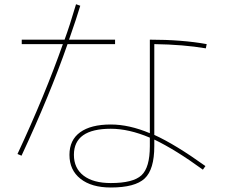

<svg xmlns="http://www.w3.org/2000/svg" viewBox="-20 -833 1040 884"><path d="M80.1 -629.9V-650.4H277.3Q299.8 -710.9 330.1 -813.5L349.6 -806.6Q334 -753.9 297.9 -650.4H509.8V-629.9H291Q209 -394.5 79.1 -116.2L60.5 -124Q187.5 -396.5 269.5 -629.9ZM669.9 -199.2Q573.2 -240.2 490.2 -240.2Q320.3 -240.2 320.3 -120.1Q320.3 -58.6 364.7 -24.4Q409.2 9.8 490.2 9.8Q592.8 9.8 631.3 -25.9Q669.9 -61.5 669.9 -160.2ZM669.9 -219.7V-650.4Q818.4 -650.4 931.6 -629.9L927.7 -610.4Q824.2 -627.9 690.4 -629.9V-211.9Q787.1 -168 925.8 -68.4L914.1 -51.8Q788.1 -143.6 690.4 -190.4V-160.2Q690.4 -52.7 646 -11.2Q601.6 30.3 490.2 30.3Q401.4 30.3 350.6 -9.8Q299.8 -49.8 299.8 -120.1Q299.8 -188.5 349.1 -224.1Q398.4 -259.8 490.2 -259.8Q574.2 -259.8 669.9 -219.7Z"/></svg>

Font: Mgen+ 1m thin
Style: Regular
Weight: 100
Designer: [Source Han Sans]
Ryoko NISHIZUKA  (kana & ideographs); Paul D. Hunt (Latin, Greek & Cyrillic); Wenlong ZHANG  (bopomofo
Version: Version 1.059.20150602